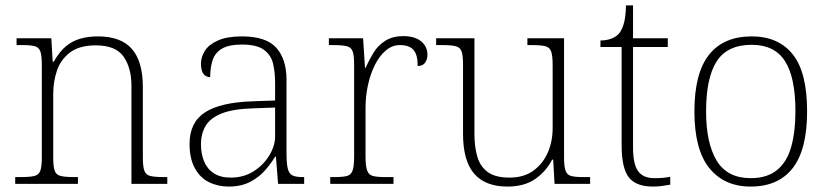

<svg xmlns="http://www.w3.org/2000/svg" viewBox="-20 -677 3055 707"><path d="M36 0V-25H56Q90 -25 106.5 -29Q123 -33 128.5 -48.5Q134 -64 134 -98V-439Q134 -473 128.5 -488Q123 -503 107.5 -507Q92 -511 64 -511H41V-536H169L174 -450H178Q199 -487 222.5 -506.5Q246 -526 275.5 -534.5Q305 -543 341 -543Q425 -543 465.5 -497Q506 -451 506 -356V-98Q506 -64 511.5 -48.5Q517 -33 533.5 -29Q550 -25 583 -25H596V0H464V-361Q464 -427 435 -468.5Q406 -510 333 -510Q272 -510 237.5 -483.5Q203 -457 189.5 -416.5Q176 -376 176 -331V-97Q176 -63 181.5 -48Q187 -33 203.5 -29Q220 -25 253 -25H267V0Z M822 10Q782 10 749 -6.5Q716 -23 697 -58.5Q678 -94 678 -147Q678 -226 734.5 -263Q791 -300 910 -304L993 -307V-371Q993 -413 985 -444.5Q977 -476 950.5 -494.5Q924 -513 871 -513Q824 -513 798.5 -498.5Q773 -484 763.5 -457Q754 -430 754 -393Q738 -393 729 -405Q720 -417 720 -443Q720 -467 734.5 -490Q749 -513 782.5 -528Q816 -543 871 -543Q960 -543 997.5 -501Q1035 -459 1035 -383V-111Q1035 -76 1039.5 -57Q1044 -38 1056 -31.5Q1068 -25 1094 -25H1100V0H1004L996 -100H993Q980 -78 958 -52Q936 -26 902.5 -8Q869 10 822 10ZM830 -23Q877 -23 913.5 -46Q950 -69 971.5 -104.5Q993 -140 993 -174V-281L912 -278Q839 -276 797 -259.5Q755 -243 737.5 -214Q720 -185 720 -145Q720 -112 731 -84Q742 -56 766.5 -39.5Q791 -23 830 -23Z M1196 0V-25H1214Q1242 -25 1257.5 -29Q1273 -33 1278.5 -49.5Q1284 -66 1284 -101V-439Q1284 -473 1278.5 -488Q1273 -503 1256.5 -507Q1240 -511 1206 -511H1191V-536H1317L1324 -427H1326Q1339 -456 1355.5 -483Q1372 -510 1399 -527Q1426 -544 1465 -544Q1507 -544 1530.5 -525Q1554 -506 1554 -475Q1554 -459 1545.5 -446.5Q1537 -434 1518 -434Q1518 -463 1511 -479.5Q1504 -496 1489.5 -503.5Q1475 -511 1453 -511Q1424 -511 1400.5 -491Q1377 -471 1360.5 -438Q1344 -405 1335 -364Q1326 -323 1326 -280V-100Q1326 -65 1332 -49Q1338 -33 1353 -29Q1368 -25 1396 -25H1429V0Z M1848 10Q1767 10 1726 -37.5Q1685 -85 1685 -184V-439Q1685 -473 1679.5 -488Q1674 -503 1657.5 -507Q1641 -511 1607 -511H1586V-536H1727V-183Q1727 -137 1737.5 -100.5Q1748 -64 1776 -43.5Q1804 -23 1856 -23Q1909 -23 1944 -48.5Q1979 -74 1997 -115Q2015 -156 2015 -205V-438Q2015 -472 2009.5 -487.5Q2004 -503 1987.5 -507Q1971 -511 1937 -511H1922V-536H2057V-97Q2057 -64 2062.5 -48.5Q2068 -33 2083 -29Q2098 -25 2127 -25H2153V0H2022L2017 -89H2013Q1991 -46 1951 -18Q1911 10 1848 10Z M2384 10Q2322 10 2295.5 -24Q2269 -58 2269 -142V-504H2191V-528Q2212 -528 2229 -534Q2246 -540 2257 -551Q2268 -562 2276 -586.5Q2284 -611 2285 -657H2311V-536H2439V-504H2311V-134Q2311 -73 2329.5 -47Q2348 -21 2389 -21Q2406 -21 2419 -22Q2432 -23 2448 -26V3Q2432 6 2416 8Q2400 10 2384 10Z M2744 10Q2647 10 2592 -58Q2537 -126 2537 -267Q2537 -407 2590.5 -475Q2644 -543 2748 -543Q2846 -543 2899 -477Q2952 -411 2952 -267Q2952 -126 2899 -58Q2846 10 2744 10ZM2744 -21Q2805 -21 2841.5 -51Q2878 -81 2893.5 -136.5Q2909 -192 2909 -267Q2909 -392 2870.5 -452Q2832 -512 2748 -512Q2658 -512 2619 -451Q2580 -390 2580 -267Q2580 -150 2619 -85.5Q2658 -21 2744 -21Z"/></svg>

Font: Noto Serif Bengali ExtraLight
Style: Regular
Weight: 250
Version: Version 2.003